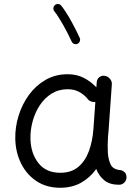

<svg xmlns="http://www.w3.org/2000/svg" viewBox="-20 -888 679 938"><path d="M561.5 14.6Q516.6 14.6 490 -6.8Q463.4 -28.3 450.2 -62.5Q420.4 -20.5 376.5 4.4Q332.5 29.3 273.9 29.3Q208 29.3 159.4 -2.4Q110.8 -34.2 83.7 -88.1Q56.6 -142.1 54.7 -207.5Q53.2 -265.6 70.6 -322Q87.9 -378.4 121.3 -424.3Q154.8 -470.2 202.6 -497.8Q250.5 -525.4 310.5 -525.4Q354 -525.4 388.4 -508.1Q422.9 -490.7 450.7 -461.4L452.6 -486.3Q453.6 -501.5 465.1 -510.7Q476.6 -520 491.7 -517.6Q506.3 -515.6 516.8 -503.4Q527.3 -491.2 526.4 -476.6L510.3 -248.5Q509.3 -235.4 507.8 -222.2Q506.3 -202.6 506.1 -181.4Q505.9 -160.2 506.8 -143.1Q508.8 -108.9 520.8 -84Q532.7 -59.1 571.3 -56.6Q581.1 -54.2 589.4 -46.1Q597.7 -38.1 598.1 -22Q598.1 -6.8 587.4 3.9Q576.7 14.6 561.5 14.6ZM274.4 -43.9Q328.1 -43.9 362.3 -72.5Q396.5 -101.1 414.3 -149.7Q432.1 -198.2 436.5 -258.3L445.8 -390.1Q435.1 -388.2 424.1 -392.6Q413.1 -397 406.7 -406.7Q390.1 -426.3 366.2 -439.2Q342.3 -452.1 310.5 -452.1Q266.6 -452.1 232.2 -430.7Q197.8 -409.2 174.3 -373.5Q150.9 -337.9 139.2 -294.4Q127.4 -251 128.9 -206.5Q131.3 -136.7 168.5 -90.3Q205.6 -43.9 274.4 -43.9ZM249 -863.8Q255.9 -869.1 264.9 -868.2Q273.9 -867.2 279.3 -860.4Q302.7 -830.6 327.4 -785.9Q352.1 -741.2 369.6 -702.6Q373 -694.8 369.9 -686.3Q366.7 -677.7 358.4 -673.8Q350.6 -670.4 342 -673.8Q333.5 -677.2 330.1 -685.1Q313.5 -721.7 289.3 -764.9Q265.1 -808.1 245.1 -833.5Q239.7 -840.3 241 -849.4Q242.2 -858.4 249 -863.8Z"/></svg>

Font: Mikhak Regular
Style: Regular
Weight: 400
Designer: Amin Abedi
Version: Version 3.3